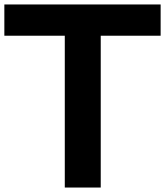

<svg xmlns="http://www.w3.org/2000/svg" viewBox="-54 -790 750 860"><path d="M397.2 -770H595.5H665.5V-630H595.5H397.2V-20V50H236.2V-20V-630H35.5H-34.5V-770H35.5H236.2Z"/></svg>

Font: Nordica Plus
Style: NordicaClassicRgExt
Weight: 500
Version: Version 1.01